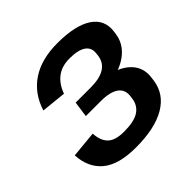

<svg xmlns="http://www.w3.org/2000/svg" viewBox="-179 -884 1068 1068"><g transform="rotate(-45 355.0 -350.0)"><path d="M310 10Q174 10 108.5 -45Q43 -100 38 -200L194 -215Q197 -157 227 -128Q257 -99 325 -99Q404 -99 442 -123.5Q480 -148 487 -195L489 -210Q497 -260 462 -285.5Q427 -311 354 -311H236L249 -404H367Q438 -404 476.5 -428Q515 -452 522 -500L523 -513Q530 -557 498 -579.5Q466 -602 399 -602Q337 -602 297.5 -571.5Q258 -541 238 -485L91 -500Q123 -602 204 -656Q285 -710 411 -710Q552 -710 621.5 -663.5Q691 -617 679 -531L677 -518Q669 -453 617 -409Q565 -365 478 -349L485 -385Q571 -366 613.5 -318Q656 -270 645 -200L643 -184Q630 -90 544.5 -40Q459 10 310 10Z"/></g></svg>

Font: Pathway Extreme 8pt Thin 12pt
Style: Bold Italic
Weight: 700
Italic angle: -8°
Version: Version 1.001;gftools[0.9.26]